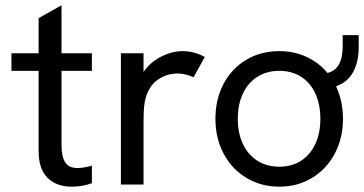

<svg xmlns="http://www.w3.org/2000/svg" viewBox="-20 -693 1367 721"><path d="M125 -126V-427H23V-493H125V-625L211 -673V-493H325V-427H211V-148Q211 -105 224.8 -83.5Q238.5 -62 271 -62Q293.5 -62 325 -71V-5Q289 8 249 8Q192.5 8 158.8 -25Q125 -58 125 -126Z M434 -493H519V-423Q544 -459.5 585 -480.2Q626 -501 666 -501Q709 -501 749 -479L707 -403Q694.5 -409 678 -413Q661.5 -417 647 -417Q607.5 -417 574.8 -395.2Q542 -373.5 528 -329Q523 -312 521 -291.2Q519 -270.5 519 -231V0H434Z M789 -247Q789 -320 819.5 -378Q850 -436 904.8 -468.5Q959.5 -501 1029 -501Q1084 -501 1130.8 -479.5Q1177.5 -458 1210 -419Q1239.5 -426.5 1253.2 -452Q1267 -477.5 1267 -521V-561H1327V-516Q1327 -460.5 1306 -422.2Q1285 -384 1242 -369Q1268 -313 1268 -247Q1268 -174 1237 -115.8Q1206 -57.5 1151.5 -24.8Q1097 8 1029 8Q960.5 8 905.8 -24.8Q851 -57.5 820 -115.5Q789 -173.5 789 -247ZM1029 -67Q1075.5 -67 1110.2 -89.2Q1145 -111.5 1164 -152.2Q1183 -193 1183 -247Q1183 -301.5 1164 -342.2Q1145 -383 1110.2 -405Q1075.5 -427 1029 -427Q982 -427 946.8 -404.8Q911.5 -382.5 892.2 -341.8Q873 -301 873 -247Q873 -193 892.2 -152.2Q911.5 -111.5 946.8 -89.2Q982 -67 1029 -67Z"/></svg>

Font: HK Grotesk
Style: Regular
Weight: 400
Designer: Alfredo Marco Pradil
Foundry: Hanken Design Co.
Version: Version 3.001